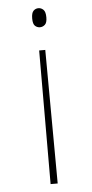

<svg xmlns="http://www.w3.org/2000/svg" viewBox="-52 -574 377 783"><g transform="rotate(-5 136.0 -182.5)"><path d="M149 -370 152 177H123L124 -370ZM136 -542Q147 -542 156 -533.5Q165 -525 165 -502Q165 -480 156 -472Q147 -464 136 -464Q124 -464 115.5 -472Q107 -480 107 -502Q107 -525 115.5 -533.5Q124 -542 136 -542Z"/></g></svg>

Font: Noto Serif Armenian Thin
Style: Regular
Weight: 250
Version: Version 2.007